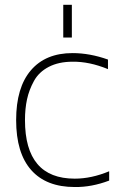

<svg xmlns="http://www.w3.org/2000/svg" viewBox="-20 -752 532 784"><path d="M238.3 -598.6V-732.4H273.4V-598.6ZM82 -261.7Q82 -22.5 285.2 -22.5Q353.5 -22.5 425.8 -52.7V-14.6Q353.5 12.7 285.2 11.7Q168.9 11.7 107.4 -57.6Q45.9 -127 45.9 -261.7Q45.9 -394.5 106 -464.8Q166 -535.2 276.4 -535.2Q346.7 -535.2 420.9 -508.8V-469.7Q344.7 -501 276.4 -500Q219.7 -500 179.2 -479Q138.7 -458 118.7 -421.4Q98.6 -384.8 90.3 -346.2Q82 -307.6 82 -261.7Z"/></svg>

Font: Gen Shin Gothic ExtraLight
Style: Regular
Weight: 100
Designer: [Source Han Sans]
Ryoko NISHIZUKA  (kana & ideographs); Paul D. Hunt (Latin, Greek & Cyrillic); Wenlong ZHANG  (bopomofo
Version: Version 1.002.20150607